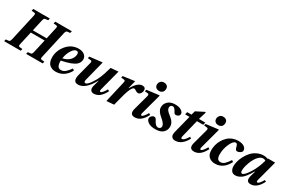

<svg xmlns="http://www.w3.org/2000/svg" viewBox="117 -1919 4649 3130"><g transform="rotate(30 2441.0 -354.0)"><path d="M40 0 49 -38 94 -42Q114 -43 122.5 -55.5Q131 -68 138 -98L249 -594Q256 -621 253 -634.5Q250 -648 230 -649L179 -654L189 -692H501L491 -654L447 -650Q427 -649 418.5 -636.5Q410 -624 403 -594L357 -387H617L663 -594Q670 -621 667 -634.5Q664 -648 644 -649L593 -654L603 -692H915L905 -654L861 -650Q841 -649 832.5 -636.5Q824 -624 817 -594L706 -98Q699 -71 702 -57.5Q705 -44 725 -42L775 -38L766 0H454L463 -38L508 -42Q528 -43 536.5 -55.5Q545 -68 552 -98L606 -339H346L292 -98Q285 -71 288 -57.5Q291 -44 311 -42L361 -38L352 0Z M848 -161Q848 -286 929 -388Q1020 -502 1159 -502Q1224 -502 1265.5 -470Q1307 -438 1307 -386Q1307 -328 1261 -286Q1192 -225 997 -187V-163Q997 -117 1015.5 -85.5Q1034 -54 1075 -54Q1118 -54 1155 -84Q1192 -114 1235 -176L1265 -152Q1174 12 1011 12Q981 12 954.5 4Q928 -4 903 -22.5Q878 -41 863 -76.5Q848 -112 848 -161ZM1001 -232Q1085 -249 1132 -299.5Q1179 -350 1179 -412Q1179 -456 1142 -456Q1098 -456 1055 -387Q1012 -318 1001 -232Z M1360 -443 1368 -476 1599 -502 1604 -497 1510 -128Q1494 -68 1529 -68Q1562 -68 1612.5 -139.5Q1663 -211 1694 -285Q1719 -341 1761 -490L1903 -502L1802 -115Q1788 -68 1814 -68Q1843 -68 1900 -166L1929 -148Q1850 12 1730 12Q1689 12 1671 -17Q1653 -46 1666 -96L1697 -210H1693Q1572 12 1434 12Q1329 12 1367 -133L1434 -391Q1446 -434 1419 -437Z M1971 12 2064 -391Q2073 -431 2049 -434L1990 -440L1997 -473L2210 -502L2215 -497L2178 -352H2183Q2222 -422 2266 -462Q2310 -502 2355 -502Q2417 -502 2417 -443Q2417 -412 2397.5 -384.5Q2378 -357 2349 -357Q2328 -357 2301 -376Q2278 -392 2263 -392Q2217 -392 2166 -213Q2156 -178 2137.5 -104Q2119 -30 2111 0Z M2433 -107 2510 -392Q2520 -431 2493 -434L2435 -440L2443 -473L2673 -502L2679 -496L2576 -115Q2563 -68 2587 -68Q2603 -68 2627 -97.5Q2651 -127 2673 -166L2703 -149Q2623 12 2503 12Q2401 12 2433 -107ZM2550 -632Q2550 -667 2572.5 -693.5Q2595 -720 2637 -720Q2672 -720 2694.5 -701Q2717 -682 2717 -647Q2717 -606 2693.5 -582.5Q2670 -559 2631 -559Q2595 -559 2572.5 -579Q2550 -599 2550 -632Z M2709 -89Q2709 -116 2730.5 -137Q2752 -158 2775 -158Q2804 -158 2819 -128Q2845 -75 2867.5 -54.5Q2890 -34 2915 -34Q2938 -34 2952.5 -48.5Q2967 -63 2967 -86Q2964 -135 2881 -202Q2794 -272 2791 -340Q2788 -407 2837 -454.5Q2886 -502 2973 -502Q3050 -502 3090.5 -473.5Q3131 -445 3131 -415Q3131 -387 3110 -371.5Q3089 -356 3065 -356Q3039 -356 3026 -382Q3005 -422 2988.5 -439Q2972 -456 2952 -456Q2932 -456 2918 -441.5Q2904 -427 2905 -404Q2906 -377 2926 -352.5Q2946 -328 2990 -295Q3081 -226 3081 -145Q3081 -77 3033.5 -32.5Q2986 12 2889 12Q2803 12 2756 -19.5Q2709 -51 2709 -89Z M3190 -111 3274 -442H3191L3203 -490H3284L3304 -564L3455 -641L3468 -633L3424 -490H3544L3532 -442H3414L3332 -111Q3322 -68 3346 -68Q3386 -68 3445 -166L3473 -147Q3389 12 3262 12Q3216 12 3195 -18.5Q3174 -49 3190 -111Z M3548 -107 3625 -392Q3635 -431 3608 -434L3550 -440L3558 -473L3788 -502L3794 -496L3691 -115Q3678 -68 3702 -68Q3718 -68 3742 -97.5Q3766 -127 3788 -166L3818 -149Q3738 12 3618 12Q3516 12 3548 -107ZM3665 -632Q3665 -667 3687.5 -693.5Q3710 -720 3752 -720Q3787 -720 3809.5 -701Q3832 -682 3832 -647Q3832 -606 3808.5 -582.5Q3785 -559 3746 -559Q3710 -559 3687.5 -579Q3665 -599 3665 -632Z M3852 -155Q3852 -202 3864.5 -250.5Q3877 -299 3903 -344Q3929 -389 3965 -424.5Q4001 -460 4052.5 -481Q4104 -502 4163 -502Q4231 -502 4271.5 -475Q4312 -448 4312 -405Q4312 -380 4283 -361Q4254 -342 4225 -342Q4195 -342 4184 -389Q4174 -428 4164.5 -442Q4155 -456 4140 -456Q4093 -456 4049 -360Q4005 -264 4005 -162Q4005 -54 4076 -54Q4120 -54 4155.5 -88Q4191 -122 4227 -180L4257 -159Q4171 12 4013 12Q3941 12 3896.5 -28.5Q3852 -69 3852 -155Z M4296 -108Q4296 -149 4309 -199Q4322 -249 4350.5 -303Q4379 -357 4418.5 -401Q4458 -445 4517 -473.5Q4576 -502 4644 -502Q4687 -502 4715 -485L4719 -494H4856L4755 -115Q4743 -68 4766 -68Q4798 -68 4853 -165L4882 -149Q4801 12 4683 12Q4585 12 4621 -114L4646 -202H4640Q4619 -166 4605 -144Q4591 -122 4565 -88.5Q4539 -55 4516 -36Q4493 -17 4460.5 -2.5Q4428 12 4394 12Q4344 12 4320 -22.5Q4296 -57 4296 -108ZM4450 -115Q4450 -68 4479 -68Q4520 -68 4599 -194Q4667 -306 4702 -442Q4682 -456 4653 -456Q4613 -456 4574 -417.5Q4535 -379 4508.5 -324.5Q4482 -270 4466 -212.5Q4450 -155 4450 -115Z"/></g></svg>

Font: Heuristica
Style: Bold Italic
Weight: 700
Italic angle: -13°
Version: Version 1.0.2